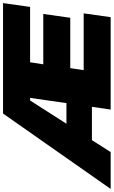

<svg xmlns="http://www.w3.org/2000/svg" viewBox="215 -976 741 1251"><g transform="rotate(-90 585.5 -350.5)"><path d="M-20 0 471.2 -701.2H1190.9L1166 -524.9H805.2L792 -439H1120.1L1095.2 -263.2H767.1L753.9 -175.8H1124L1099.1 0H497.1L515.1 -122.1H297.9L220.2 0ZM404.8 -288.1H539.1L573.2 -524.9H556.2Z"/></g></svg>

Font: Trueno Black
Style: Italic
Weight: 900
Designer: Julieta Ulanovsky
Foundry: Julieta Ulanovsky
Version: Version 3.001b | FøM Fix